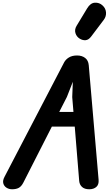

<svg xmlns="http://www.w3.org/2000/svg" viewBox="-20 -1385 818 1405"><path d="M68.5 0Q46 0 28 -11.2Q10 -22.5 4.2 -42.8Q-1.5 -63 12.5 -90L449 -928Q460 -949.5 483.8 -964.2Q507.5 -979 544 -979Q579.5 -979 603 -961Q626.5 -943 629.5 -907.5L701.5 -69.5Q704.5 -34.5 685 -17.2Q665.5 0 633 0Q599 0 580.5 -16.8Q562 -33.5 559.5 -61L527 -458.5H359.5L151 -49Q137 -21.5 118 -10.8Q99 0 68.5 0ZM413.5 -566H517.5L508.5 -674.5L513 -786.5L469.5 -675.5ZM563.5 -1102Q540.5 -1116 532.2 -1142.2Q524 -1168.5 540.5 -1196L617.5 -1323.5Q641.5 -1363.5 674.2 -1365.2Q707 -1367 730 -1345.5Q753.5 -1324.5 755.8 -1294.5Q758 -1264.5 739.5 -1240L647 -1117.5Q628.5 -1093 606.8 -1091Q585 -1089 563.5 -1102Z"/></svg>

Font: Edu QLD Hand
Style: Regular
Weight: 400
Designer: Tina and Corey Anderson, Eben Sorkin
Foundry: Sorkin Type Co.
Version: Version 2.000